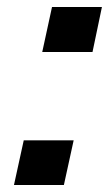

<svg xmlns="http://www.w3.org/2000/svg" viewBox="-20 -530 314 550"><path d="M101 -381 129 -510H272L245 -381ZM20 0 48 -128H191L163 0Z"/></svg>

Font: Saira SemiBold
Style: Italic
Weight: 600
Italic angle: -12°
Designer: Hector Gatti with collaboration of the Omnibus-Type team
Foundry: Omnibus-Type
Version: Version 1.100; ttfautohint (v1.8.3)